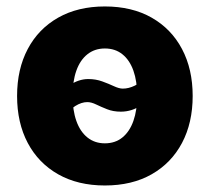

<svg xmlns="http://www.w3.org/2000/svg" viewBox="-20 -567 653 598"><path d="M306.6 10.7Q222.7 10.7 161.1 -24.2Q99.6 -59.1 66.4 -121.8Q33.2 -184.6 33.2 -268.1Q33.2 -351.6 66.4 -414.3Q99.6 -477.1 161.1 -512Q222.7 -546.9 306.6 -546.9Q391.1 -546.9 452.4 -512Q513.7 -477.1 546.9 -414.3Q580.1 -351.6 580.1 -268.1Q580.1 -184.6 546.9 -121.8Q513.7 -59.1 452.4 -24.2Q391.1 10.7 306.6 10.7ZM306.6 -120.6Q338.9 -120.6 361.3 -138.9Q383.8 -157.2 395.5 -190.4Q407.2 -223.6 407.2 -268.6Q407.2 -314 395.5 -346.9Q383.8 -379.9 361.3 -397.9Q338.9 -416 306.6 -416Q274.9 -416 252.2 -397.9Q229.5 -379.9 217.8 -346.9Q206.1 -314 206.1 -268.6Q206.1 -223.6 217.8 -190.4Q229.5 -157.2 252.2 -138.9Q274.9 -120.6 306.6 -120.6ZM172.9 -196.8 127.9 -231.9Q165.5 -280.3 195.1 -300.5Q224.6 -320.8 254.9 -320.8Q278.3 -320.8 298.3 -313.5Q318.4 -306.2 334.7 -298.6Q351.1 -291 362.3 -291Q380.9 -291 399.9 -300.3Q418.9 -309.6 439 -342.3L484.4 -311Q450.2 -260.3 420.7 -239.7Q391.1 -219.2 356.4 -219.2Q332.5 -219.2 313.5 -226.8Q294.4 -234.4 279.3 -241.7Q264.2 -249 252 -249Q233.9 -249 214.4 -236.8Q194.8 -224.6 172.9 -196.8Z"/></svg>

Font: Inter 18pt ExtraBold
Style: Regular
Weight: 800
Designer: Rasmus Andersson
Foundry: rsms
Version: Version 4.001;git-66647c0bb